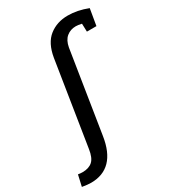

<svg xmlns="http://www.w3.org/2000/svg" viewBox="-360 -899 1113 1257"><g transform="rotate(-30 196.0 -270.5)"><path d="M511 -753 490 -629H418L416 -690Q388 -696 372 -696Q331 -696 302 -672Q273 -648 264 -598L167 16Q132 242 -53 242Q-79 242 -119 235L-100 151Q-82 154 -66 154Q-18 154 9 129.5Q36 105 45 44L145 -589Q162 -691 220.5 -737Q279 -783 361 -783Q434 -783 511 -753Z"/></g></svg>

Font: Bitter Pro SemiBold
Style: Italic
Weight: 600
Italic angle: -9°
Designer: Sol Matas, and Bitter project Authors
Foundry: Sol Matas
Version: Version 1.010